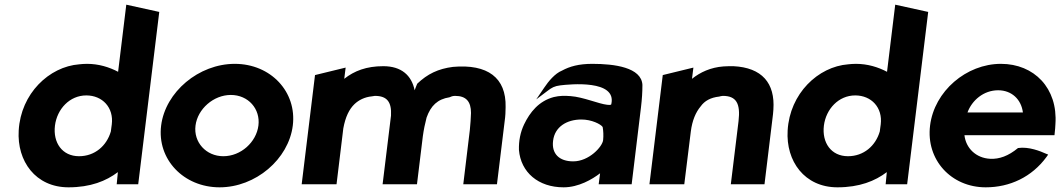

<svg xmlns="http://www.w3.org/2000/svg" viewBox="-20 -778 4536 821"><path d="M273 23C367 23 434 -4 484 -42C483 -29 481 -8 480 0L479 10H571L661 -727L520 -758L485 -471C447 -491 402 -505 352 -505C339 -505 329 -504 319 -503C190 -493 69 -378 60 -220C52 -89 132 23 273 23ZM458 -246C457 -236 455 -227 454 -216C436 -154 385 -110 318 -110C246 -110 206 -168 215 -241C224 -312 278 -370 349 -370C418 -370 467 -318 458 -246Z M816 -241C825 -312 893 -372 967 -372C1042 -372 1094 -312 1085 -241C1076 -170 1010 -110 935 -110C861 -110 807 -170 816 -241ZM669 -241C651 -97 765 23 919 23C1073 23 1214 -97 1232 -241C1250 -385 1138 -505 984 -505C830 -505 687 -385 669 -241Z M1452 -441 1458 -489 1327 -457 1270 10H1419L1448 -229C1457 -278 1473 -311 1496 -333C1514 -350 1539 -363 1570 -366C1574 -366 1579 -368 1583 -368C1635 -368 1655 -342 1652 -284L1616 10H1763L1788 -195C1792 -224 1797 -248 1804 -275C1822 -326 1851 -354 1902 -362C1908 -365 1916 -368 1926 -368C1974 -368 1994 -343 1994 -295C1993 -273 1992 -248 1989 -222L1961 10H2105L2138 -260C2141 -281 2142 -301 2142 -320C2145 -446 2065 -505 1917 -492C1854 -484 1808 -462 1764 -420C1761 -411 1756 -402 1753 -392C1740 -456 1696 -495 1619 -495C1547 -495 1495 -475 1452 -441Z M2383 -476C2353 -464 2325 -430 2307 -403L2273 -353L2322 -390C2339 -403 2351 -410 2376 -413C2417 -418 2618 -438 2594 -333C2594 -331 2593 -328 2576 -330C2540 -334 2474 -363 2420 -367C2394 -369 2373 -369 2348 -363C2284 -346 2246 -298 2221 -246C2205 -212 2198 -176 2199 -137C2207 -41 2282 23 2390 23C2454 23 2512 -11 2546 -37L2540 10H2681L2721 -320C2725 -354 2727 -384 2727 -415C2723 -490 2607 -505 2513 -505C2455 -505 2416 -494 2383 -476ZM2431 -88C2371 -88 2338 -121 2345 -176C2352 -236 2404 -267 2466 -267C2510 -267 2549 -247 2557 -235C2560 -219 2561 -198 2559 -179C2556 -151 2499 -88 2431 -88Z M3249 10 3283 -270C3285 -283 3286 -296 3287 -309C3295 -423 3238 -489 3116 -495H3115C3102 -495 3088 -495 3074 -494C3019 -490 2974 -469 2939 -441L2945 -489L2814 -457L2757 10H2906L2934 -216C2940 -263 2955 -298 2976 -323C2993 -347 3019 -361 3055 -365C3060 -366 3065 -368 3071 -368C3128 -368 3147 -336 3138 -260L3105 10Z M3561 23C3655 23 3722 -4 3772 -42C3771 -29 3769 -8 3768 0L3767 10H3859L3949 -727L3808 -758L3773 -471C3735 -491 3690 -505 3640 -505C3627 -505 3617 -504 3607 -503C3478 -493 3357 -378 3348 -220C3340 -89 3420 23 3561 23ZM3746 -246C3745 -236 3743 -227 3742 -216C3724 -154 3673 -110 3606 -110C3534 -110 3494 -168 3503 -241C3512 -312 3566 -370 3637 -370C3706 -370 3755 -318 3746 -246Z M4104 -200H4489L4490 -210C4491 -222 4493 -235 4493 -247C4504 -401 4402 -505 4260 -505C4112 -505 3975 -388 3957 -241C3939 -95 4047 23 4195 23C4298 23 4392 -21 4455 -107L4462 -117L4452 -121C4430 -131 4379 -152 4333 -145C4292 -111 4253 -97 4214 -99C4153 -102 4110 -145 4104 -200ZM4354 -297H4117C4136 -349 4186 -392 4248 -392C4306 -392 4347 -353 4354 -297Z"/></svg>

Font: Bluebird
Style: SfBdObl
Weight: 700
Designer: Jasper
Foundry: Cannot Into Space Fonts
Version: Version 0.98